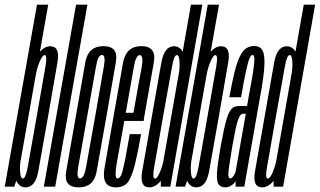

<svg xmlns="http://www.w3.org/2000/svg" viewBox="-58 -805 1378 828"><path d="M-37.5 0H3.5L19.5 -47.5L150 -785H101.5ZM52 3Q95 3 107.2 -66.8Q119.5 -136.5 149 -301Q177.5 -466.5 189.8 -536Q202 -605.5 158.5 -605.5Q133 -605.5 109.2 -576.2Q85.5 -547 78.5 -504.5L96 -479Q101 -510.5 113 -539Q125 -567.5 134.5 -567.5Q146.5 -567.5 138 -518.2Q129.5 -469 100 -301Q70.5 -133 61.5 -84Q52.5 -35 40 -35Q31 -35 28.8 -63.5Q26.5 -92 33 -125L5.5 -97.5Q-2.5 -55 11.8 -26Q26 3 52 3Z M131 0H180L319 -785H270Z M281.5 3Q346.5 3 358.5 -64.5Q370.5 -132 400.5 -300.5Q430 -469 441.8 -537.5Q453.5 -606 388.5 -606Q322.5 -606 310.2 -537.5Q298 -469 268.5 -300.5Q239 -132.5 227.2 -64.8Q215.5 3 281.5 3ZM287 -35.5Q270.5 -35.5 279.2 -84Q288 -132.5 317.5 -300.5Q347.5 -468.5 356 -518.2Q364.5 -568 381.5 -568Q399 -568 390 -518.5Q381 -469 352 -300.5Q322 -133 313.2 -84.2Q304.5 -35.5 287 -35.5Z M442 3 449 -35.5Q434 -35.5 445.5 -101Q456.5 -166 481.5 -302Q509.5 -461.5 519 -515Q528 -567.5 544.5 -567.5Q562 -567.5 553 -515Q543 -463.5 517.5 -318.5H478L471.5 -283.5H561.5Q563 -293 564 -301.5Q593 -466 605.5 -536.5Q617.5 -606 551 -606Q485.5 -606 472.5 -534Q460 -462 431.5 -302Q408.5 -168 393 -82Q377.5 3 442 3ZM449 -35.5 442 3Q473.5 3 491.5 -17Q508.5 -37 523 -92Q536.5 -146.5 550.5 -226.5H501.5Q491 -166.5 481.5 -116Q471 -65.5 465 -50Q457 -35.5 449 -35.5Z M635.5 0H676.5L814.5 -785H765.5L635.5 -47.5ZM585.5 3Q612.5 3 636.2 -26Q660 -55 668 -97.5L650 -125Q644 -92.5 632.2 -63.8Q620.5 -35 610.5 -35Q598 -35 607 -84.2Q616 -133.5 645 -301Q675.5 -469 684 -518.2Q692.5 -567.5 704.5 -567.5Q715 -567.5 716.2 -539Q717.5 -510.5 712.5 -479L739 -504.5Q747 -547 733 -576.2Q719 -605.5 692.5 -605.5Q650.5 -605.5 638 -536Q625.5 -466.5 596.5 -301Q567.5 -136.5 555.2 -66.8Q543 3 585.5 3Z M699 0H740L756 -47.5L886.5 -785H838ZM788.5 3Q831.5 3 843.8 -66.8Q856 -136.5 885.5 -301Q914 -466.5 926.2 -536Q938.5 -605.5 895 -605.5Q869.5 -605.5 845.8 -576.2Q822 -547 815 -504.5L832.5 -479Q837.5 -510.5 849.5 -539Q861.5 -567.5 871 -567.5Q883 -567.5 874.5 -518.2Q866 -469 836.5 -301Q807 -133 798 -84Q789 -35 776.5 -35Q767.5 -35 765.2 -63.5Q763 -92 769.5 -125L742 -97.5Q734 -55 748.2 -26Q762.5 3 788.5 3Z M913.5 3Q921.5 3 928 0.5Q934.5 -2 940.8 -6Q947 -10 951.2 -14.5Q955.5 -19 958 -24.5V0H995.5L1063.5 -386.5Q1080 -475 1082.2 -522.2Q1084.5 -569.5 1073.8 -588Q1063 -606.5 1037.5 -606.5Q1018 -606.5 1003.5 -596.5Q989 -586.5 976.8 -562.5Q964.5 -538.5 953.8 -495.2Q943 -452 931 -385.5H981.5Q994 -457 1002.5 -496.5Q1011 -536 1017.5 -552Q1024 -568 1031 -568Q1038.5 -568 1039 -551.8Q1039.5 -535.5 1033.5 -496Q1027.5 -456.5 1014 -386L1007.5 -348H975Q962 -348 952.2 -343.8Q942.5 -339.5 935 -328.2Q927.5 -317 921 -297.2Q914.5 -277.5 908 -246.8Q901.5 -216 893.5 -173Q880 -97 877.8 -59.5Q875.5 -22 885 -9.5Q894.5 3 913.5 3ZM935 -35.5Q929 -35.5 927.2 -45.8Q925.5 -56 929.8 -86Q934 -116 944 -175Q952 -219.5 957.8 -247.2Q963.5 -275 969 -289.5Q974.5 -304 979.8 -309.2Q985 -314.5 991.5 -314.5H1002L957.5 -62Q955.5 -57 952 -50.8Q948.5 -44.5 944 -40Q939.5 -35.5 935 -35.5Z M1122 0H1163L1301 -785H1252L1122 -47.5ZM1072 3Q1099 3 1122.8 -26Q1146.5 -55 1154.5 -97.5L1136.5 -125Q1130.5 -92.5 1118.8 -63.8Q1107 -35 1097 -35Q1084.5 -35 1093.5 -84.2Q1102.5 -133.5 1131.5 -301Q1162 -469 1170.5 -518.2Q1179 -567.5 1191 -567.5Q1201.5 -567.5 1202.8 -539Q1204 -510.5 1199 -479L1225.5 -504.5Q1233.5 -547 1219.5 -576.2Q1205.5 -605.5 1179 -605.5Q1137 -605.5 1124.5 -536Q1112 -466.5 1083 -301Q1054 -136.5 1041.8 -66.8Q1029.5 3 1072 3Z"/></svg>

Font: Anybody UltraCondensed Light
Style: Italic
Weight: 300
Width: 1
Italic angle: -10°
Version: Version 1.113;gftools[0.9.25]